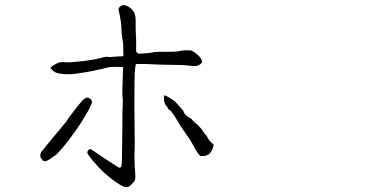

<svg xmlns="http://www.w3.org/2000/svg" viewBox="-20 -728 1540 765"><path d="M647.5 -299.8Q645.5 -306.6 641.6 -305.7Q641.6 -305.7 641.6 -306.6Q637.7 -313.5 636.7 -316.4Q631.8 -329.1 633.8 -342.8V-343.8Q633.8 -343.8 633.8 -348.6Q644.5 -345.7 658.2 -336.9Q674.8 -327.1 682.6 -318.4Q688.5 -311.5 693.4 -305.7Q699.2 -299.8 704.1 -293.9Q710 -288.1 711.9 -283.2Q714.8 -273.4 722.7 -267.6Q728.5 -262.7 735.4 -258.8Q741.2 -255.9 744.1 -252.9Q748 -247.1 754.9 -241.2V-240.2Q760.7 -236.3 766.6 -231.4Q776.4 -221.7 782.2 -214.8Q788.1 -205.1 793.9 -198.2V-197.3Q802.7 -188.5 805.7 -182.6Q812.5 -168 820.3 -162.1Q825.2 -156.2 826.2 -156.2L827.1 -155.3H828.1H829.1Q829.1 -155.3 829.1 -154.8Q829.1 -154.3 830.1 -152.3V-150.4L831.1 -149.4Q827.1 -128.9 814.5 -115.2Q801.8 -104.5 780.3 -106.4Q776.4 -106.4 775.4 -108.4V-109.4L774.4 -110.4Q772.5 -113.3 767.6 -119.1Q763.7 -124 760.7 -128.9Q743.2 -163.1 731.4 -179.7L700.2 -224.6Q695.3 -231.4 691.4 -240.2Q683.6 -252 675.8 -264.6Q662.1 -285.2 661.1 -286.1Q648.4 -293 647.5 -299.8ZM516.6 -68.4 518.6 -42Q519.5 -20.5 519.5 -19.5Q518.6 -10.7 514.6 -4.9Q511.7 -1 502.9 7.8Q494.1 15.6 491.2 16.6Q484.4 18.6 479.5 17.6Q470.7 15.6 459 8.8Q443.4 -1 427.7 -12.7Q401.4 -33.2 389.6 -44.9Q372.1 -61.5 350.6 -86.9Q332 -109.4 329.1 -116.2Q326.2 -124 332.5 -130.4Q338.9 -136.7 344.7 -131.8Q349.6 -127.9 398.4 -95.7Q443.4 -66.4 451.2 -61.5Q457 -58.6 460.9 -61.5Q464.8 -64.5 464.8 -74.2Q464.8 -78.1 465.8 -96.7Q466.8 -143.6 466.8 -168Q467.8 -215.8 467.8 -286.1Q467.8 -290 468.8 -304.7Q469.7 -329.1 468.8 -335.9Q465.8 -346.7 469.7 -437.5L470.7 -460.9Q418.9 -462.9 408.2 -459Q392.6 -455.1 380.9 -452.1Q368.2 -450.2 349.6 -445.3Q318.4 -439.5 284.2 -434.6Q250 -429.7 218.8 -434.6Q202.1 -436.5 192.4 -445.3Q181.6 -454.1 181.6 -459Q192.4 -468.8 207 -475.6Q221.7 -482.4 234.4 -480.5Q247.1 -478.5 269.5 -480.5Q293 -482.4 318.4 -485.4Q358.4 -491.2 369.1 -494.1Q402.3 -502.9 408.2 -502Q411.1 -500 421.9 -501Q433.6 -502 446.3 -502.9Q459 -503.9 471.7 -503.9Q471.7 -555.7 468.8 -567.4Q463.9 -590.8 463.9 -609.9Q463.9 -628.9 460.9 -646Q458 -663.1 456.1 -671.9L452.1 -689.5Q453.1 -698.2 460 -703.1Q467.8 -709 477.5 -707Q488.3 -705.1 500 -695.3Q508.8 -688.5 515.6 -676.8Q516.6 -674.8 519.5 -661.1Q520.5 -656.2 520.5 -639.6Q520.5 -627 520.5 -612.3Q520.5 -597.7 521.5 -586.9Q522.5 -576.2 522.5 -557.1Q522.5 -538.1 522.5 -538.1Q522.5 -532.2 522.5 -528.3Q523.4 -525.4 522.5 -522.5Q529.3 -513.7 535.2 -513.7L582 -517.6L589.8 -519.5Q592.8 -519.5 592.8 -520.5Q594.7 -520.5 616.2 -521.5Q625 -521.5 638.7 -521.5Q679.7 -521.5 689.5 -523.4Q703.1 -526.4 712.9 -527.3Q736.3 -528.3 742.2 -526.4Q754.9 -521.5 771.5 -505.9Q782.2 -495.1 785.2 -484.4Q786.1 -479.5 780.3 -473.6Q773.4 -467.8 764.6 -465.8Q752.9 -463.9 739.3 -465.8Q727.5 -467.8 706.1 -468.8L612.3 -470.7Q570.3 -472.7 570.3 -472.7Q543.9 -473.6 521.5 -472.7Q518.6 -463.9 516.6 -433.6Q515.6 -416 515.6 -316.4Q515.6 -302.7 515.6 -288.1L516.6 -180.7Q516.6 -176.8 516.6 -166Q517.6 -155.3 516.6 -140.6Q515.6 -114.3 515.6 -108.4Q515.6 -90.8 516.6 -68.4ZM152.3 -86.9Q148.4 -89.8 144.5 -96.7Q141.6 -99.6 140.6 -105.5Q140.6 -109.4 141.1 -113.8Q141.6 -118.2 145 -123Q148.4 -127.9 166 -149.4L246.1 -246.1V-247.1Q250 -253.9 269.5 -279.3Q290 -306.6 303.7 -322.3Q314.5 -335 325.2 -338.9Q330.1 -340.8 339.8 -334Q344.7 -331.1 345.7 -325.2Q347.7 -320.3 344.7 -314.5Q340.8 -303.7 331.1 -286.1Q315.4 -258.8 303.7 -240.2Q293 -223.6 268.6 -189.5Q246.1 -159.2 235.4 -146.5Q210.9 -117.2 203.1 -111.3Q189.5 -102.5 179.7 -94.7Q169.9 -87.9 162.1 -85.9Z"/></svg>

Font: ToneOZ-YinPZ-Tsuipita-TC
Style: Regular
Weight: 400
Designer: ÂÆ£ÂøóÂáåJeffrey Xuan(jeffreyx@gmail.com, ToneOZ.com) ÈòøÂù§(cjkFonts)
Foundry: ToneOZ
Version: Version 0.24071